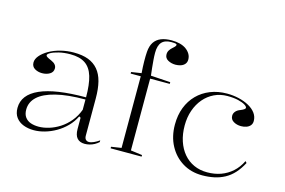

<svg xmlns="http://www.w3.org/2000/svg" viewBox="-96 -960 1767 1191"><g transform="rotate(15 787.5 -365.0)"><path d="M308 -515Q363 -515 401 -500.5Q439 -486 464 -456.5Q489 -427 500.5 -382Q512 -337 512 -275V-36Q512 -19 520 -11Q528 -3 540 -3Q554 -3 571.5 -11Q589 -19 606 -31V-20Q594 -9 579.5 -1Q565 7 549 11Q533 15 518 15Q486 15 469 -4Q452 -23 452 -63Q452 -90 452 -102.5Q452 -115 452 -121.5Q452 -128 452 -135L442 -141Q424 -104 395.5 -75Q367 -46 332.5 -26Q298 -6 261.5 4.5Q225 15 191 15Q154 15 124 3.5Q94 -8 76 -32Q58 -56 58 -93Q58 -178 157 -222Q256 -266 452 -266Q452 -349 436.5 -400Q421 -451 385.5 -475Q350 -499 290 -499Q249 -499 216.5 -491Q184 -483 166 -473Q148 -463 148 -455Q148 -450 155.5 -445Q163 -440 184 -431Q219 -416 219 -389Q219 -365 198 -352.5Q177 -340 149 -340Q122 -340 101.5 -352.5Q81 -365 81 -391Q81 -413 99.5 -435Q118 -457 150 -475.5Q182 -494 223 -504.5Q264 -515 308 -515ZM452 -252Q338 -252 262.5 -233Q187 -214 150 -179.5Q113 -145 113 -97Q113 -67 126.5 -48.5Q140 -30 162.5 -22Q185 -14 214 -14Q245 -14 280 -24.5Q315 -35 348.5 -56.5Q382 -78 409 -110.5Q436 -143 452 -186Z M681 0V-10L746 -20V-480H681V-490L746 -500Q743 -539 742.5 -575Q742 -611 744 -637Q747 -675 762.5 -698.5Q778 -722 806 -733.5Q834 -745 875 -745Q903 -745 926.5 -739Q950 -733 967 -721Q984 -709 994 -692.5Q1004 -676 1004 -656Q1004 -639 994.5 -627.5Q985 -616 969 -610.5Q953 -605 935 -605Q908 -605 886.5 -617Q865 -629 865 -653Q865 -668 872 -679Q879 -690 887.5 -697.5Q896 -705 903 -712Q910 -719 910 -725Q910 -730 902.5 -732Q895 -734 875 -734Q833 -734 813.5 -712Q794 -690 794 -644Q794 -622 796 -597.5Q798 -573 800.5 -548Q803 -523 806 -500L932 -492V-481H806V-20L880 -10V0Z M1272 15Q1201 15 1146 -18.5Q1091 -52 1059.5 -111Q1028 -170 1028 -246Q1028 -307 1047 -356Q1066 -405 1101 -440.5Q1136 -476 1184.5 -495.5Q1233 -515 1292 -515Q1331 -515 1367.5 -506.5Q1404 -498 1433 -482Q1462 -466 1478.5 -443.5Q1495 -421 1495 -393Q1495 -376 1485.5 -364.5Q1476 -353 1460 -347.5Q1444 -342 1426 -342Q1399 -342 1378 -354.5Q1357 -367 1357 -391Q1357 -406 1367.5 -418.5Q1378 -431 1398 -438Q1427 -450 1427 -459Q1427 -468 1411.5 -477.5Q1396 -487 1367.5 -494Q1339 -501 1298 -501Q1252 -501 1213.5 -482.5Q1175 -464 1147 -431Q1119 -398 1103.5 -353.5Q1088 -309 1088 -256Q1088 -201 1103 -156Q1118 -111 1145.5 -78.5Q1173 -46 1211.5 -28.5Q1250 -11 1297 -11Q1345 -11 1385 -25.5Q1425 -40 1457 -68.5Q1489 -97 1510 -140L1519 -130Q1498 -90 1472.5 -62Q1447 -34 1415.5 -17Q1384 0 1348 7.5Q1312 15 1272 15Z"/></g></svg>

Font: Kalnia Light
Style: Regular
Weight: 300
Designer: Frida Medrano
Foundry: Frida Medrano
Version: Version 1.105